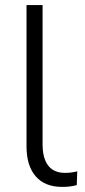

<svg xmlns="http://www.w3.org/2000/svg" viewBox="-20 -725 332 753"><path d="M224 8Q156 8 120 -33.5Q84 -75 84 -151V-705H147V-158Q147 -122 157 -97Q167 -72 186.5 -59.5Q206 -47 234 -47Q247 -47 259 -48.5Q271 -50 283 -53L281 1Q266 5 252.5 6.5Q239 8 224 8Z"/></svg>

Font: Nunito Sans 11pt Light
Style: Regular
Weight: 300
Version: Version 3.101;gftools[0.9.27]